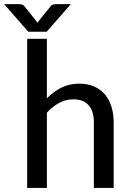

<svg xmlns="http://www.w3.org/2000/svg" viewBox="-66 -930 645 950"><path d="M166 -443.5Q198 -476 236.8 -496Q275.5 -516 326 -516Q368 -516 399.8 -502Q431.5 -488 453 -462.8Q474.5 -437.5 485.5 -402Q496.5 -366.5 496.5 -323.5V0H398.5V-323.5Q398.5 -378 373.5 -408.2Q348.5 -438.5 297 -438.5Q259.5 -438.5 226.8 -420.8Q194 -403 166 -372.5V0H68.5V-738H166ZM284.5 -909.5 165 -773H74L-45.5 -909.5H25.5Q32 -909.5 40.8 -908Q49.5 -906.5 56.5 -897L113.5 -826Q115 -823.5 116.5 -821.2Q118 -819 119.5 -817Q121 -819 122.5 -821.2Q124 -823.5 125.5 -826L182.5 -896.5Q189.5 -906.5 198.2 -908Q207 -909.5 213.5 -909.5Z"/></svg>

Font: Lato 2
Style: Regular
Weight: 500
Designer: Lukasz Dziedzic with Adam Twardoch and Botio Nikoltchev
Foundry: tyPoland Lukasz Dziedzic
Version: Version 2.015; 2015-08-06; http://www.latofonts.com/